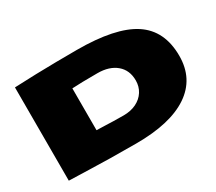

<svg xmlns="http://www.w3.org/2000/svg" viewBox="-131 -974 1401 1248"><g transform="rotate(-30 569.5 -350.0)"><path d="M576 10Q467 10 381.5 8.5Q296 7 222.5 4.5Q149 2 75 0V-700Q162 -704 237.5 -706Q313 -708 387.5 -709Q462 -710 545 -710Q834 -710 968.5 -622Q1103 -534 1103 -344Q1103 -172 967.5 -81Q832 10 576 10ZM596 -189Q650 -189 691 -209Q732 -229 755 -265Q778 -301 778 -347Q778 -424 726 -468Q674 -512 585 -512Q521 -512 474 -511Q427 -510 395 -508V-194Q432 -193 460 -192Q488 -191 519.5 -190Q551 -189 596 -189Z"/></g></svg>

Font: Georama ExtraExtended Black
Style: Regular
Weight: 900
Width: 8
Designer: Jean-Baptiste Levee
Foundry: Production Type
Version: Version 1.000